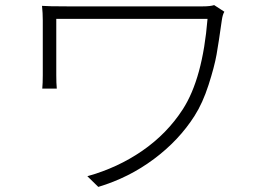

<svg xmlns="http://www.w3.org/2000/svg" viewBox="-20 -711 1040 754"><path d="M821 -691 861 -665Q854 -653 851 -631Q839 -545 830.5 -497Q822 -449 799 -377.5Q776 -306 744 -256Q683 -160 584.5 -86.5Q486 -13 366 23L323 -19Q442 -52 539 -119Q636 -186 698 -282Q776 -403 795 -637H201V-416Q201 -384 203 -363H146Q148 -384 148 -416V-631Q148 -660 145 -688Q169 -686 242 -686H777Q806 -686 821 -691Z"/></svg>

Font: Noto Sans Korean Light
Style: Regular
Weight: 300
Designer: Ryoko NISHIZUKA  (kana & ideographs); Paul D. Hunt (Latin, Greek & Cyrillic); Wenlong ZHANG  (bopomofo); Sandoll Communi
Foundry: Adobe Systems Incorporated
Version: Version 1.000;PS 1;hotconv 1.0.78;makeotf.lib2.5.61930